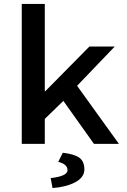

<svg xmlns="http://www.w3.org/2000/svg" viewBox="-20 -726 640 969"><path d="M245.1 223.1 235.8 172.9Q320.8 163.1 320.8 132.8Q320.8 102.5 273.9 90.8L296.9 44.9Q356 51.8 380.9 70.3Q405.8 88.9 405.8 128.9Q405.8 168.9 360.4 193.4Q314.9 217.8 245.1 223.1ZM89.8 0V-706.1H206.1V-265.1L209 -266.1L431.2 -491.2H559.1L369.1 -293L580.1 0H454.1L299.8 -216.8L206.1 -126V0Z"/></svg>

Font: SourceCodePro-Semibold
Style: Regular
Weight: 600
Monospace: yes
Designer: Paul D. Hunt
Foundry: Adobe Systems Incorporated
Version: Version 1.009;PS 1.000;hotconv 1.0.70;makeotf.lib2.5.5900